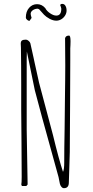

<svg xmlns="http://www.w3.org/2000/svg" viewBox="-20 -963 479 994"><path d="M132.8 -855 143.6 -870.1Q138.7 -886.2 138.7 -891.1Q138.7 -902.3 149.9 -910.2Q161.1 -918 175.8 -918L182.6 -915Q198.7 -896 208 -886.7Q218.8 -875.5 236.8 -865.7Q254.9 -856 271.5 -856Q285.2 -856 297.4 -863.3Q309.6 -870.6 317.1 -882.8Q324.7 -895 324.7 -908.7Q324.7 -922.9 318.8 -932.9Q313 -942.9 301.8 -942.9Q294.4 -942.9 291.5 -937Q292.5 -933.1 294.9 -928.2Q297.4 -920.9 297.4 -918Q297.4 -882.3 271.5 -882.3Q256.8 -882.3 239.3 -894.3Q221.7 -906.2 214.4 -920.9Q196.8 -941.4 171.9 -941.4Q147.5 -941.4 130.6 -922.4Q113.8 -903.3 113.8 -872.1Q113.8 -866.2 120.1 -860.6Q126.5 -855 132.8 -855ZM160.2 -496.1Q172.9 -442.9 283.2 -45.9L286.1 -31.2Q289.1 -14.6 290 -11.7Q292 -2.9 297.9 4.2Q303.7 11.2 311 11.2Q336.4 11.2 336.4 -18.1Q336.4 -37.6 338.9 -97.2Q341.3 -156.7 341.3 -175.8Q341.3 -254.9 342.8 -411.6L343.8 -648.9V-712.9L344.7 -729Q345.2 -737.3 345.2 -749.5Q345.2 -778.8 337.4 -778.8Q320.3 -778.8 316.9 -765.1L317.9 -624Q317.9 -581.1 317.4 -546.9L316.4 -469.2Q316.4 -398.4 314.5 -295.4Q312.5 -191.9 312.5 -121.1Q312.5 -86.4 306.2 -73.2Q284.7 -138.2 254.4 -263.2Q185.1 -522 182.1 -535.2Q173.8 -570.8 158.7 -641.1L153.8 -664.1Q139.6 -728.5 137.2 -738.8Q135.3 -745.6 127.9 -751.7Q120.6 -757.8 114.3 -757.8Q100.1 -757.8 93.8 -753.4Q87.4 -749 87.4 -736.8Q87.4 -731 87.9 -726.6Q88.4 -721.7 88.4 -715.8L89.4 -621.6Q89.8 -579.6 89.8 -526.9V-396Q89.8 -337.9 91.3 -222.2L92.3 -47.9Q92.3 -15.1 90.3 -7.8L93.3 0H116.2L123 -7.8Q123 -45.4 120.6 -150.4Q118.2 -255.4 118.2 -293V-654.8Q118.2 -683.6 119.1 -696.3Q154.8 -519.5 160.2 -496.1Z"/></svg>

Font: Amatica SC
Style: Regular
Weight: 400
Designer: Vernon Adams, Ben Nathan
Foundry: newtypography
Version: Version 2.001